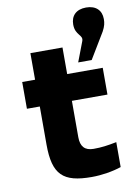

<svg xmlns="http://www.w3.org/2000/svg" viewBox="-90 -858 652 925"><g transform="rotate(-10 236.0 -395.5)"><path d="M315 -123C272 -123 252 -146 252 -191V-369H426V-500H252V-630H95V-500H32V-369H95V-183C95 -35 143 9 283 9C332 9 387 0 428 -14V-136C383 -127 354 -123 315 -123ZM314 -546H380L456 -672C469 -696 472 -712 472 -729V-731C472 -773 445 -800 397 -800C348 -800 322 -772 322 -730C322 -675 363 -674 351 -643Z"/></g></svg>

Font: LT Wave Text Black
Style: Regular
Weight: 900
Designer: Daniel Lyons
Version: Version 2.5 (Glyphs App)